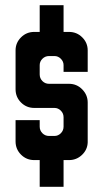

<svg xmlns="http://www.w3.org/2000/svg" viewBox="-20 -720 398 740"><path d="M133 0V-103H112Q82 -103 61 -124Q40 -145 40 -175V-257H133V-232Q133 -217 143.5 -206.5Q154 -196 169 -196H190Q204 -196 214.5 -206.5Q225 -217 225 -232V-268Q225 -283 214.5 -293.5Q204 -304 190 -304H112Q82 -304 61 -325Q40 -346 40 -376V-526Q40 -555 61 -576Q82 -597 112 -597H133V-700H225V-597H246Q276 -597 297 -576Q318 -555 318 -526V-443H225V-469Q225 -483 214.5 -493.5Q204 -504 190 -504H169Q154 -504 143.5 -493.5Q133 -483 133 -469V-433Q133 -418 143.5 -407.5Q154 -397 169 -397H246Q276 -397 297 -375.5Q318 -354 318 -325V-171Q317 -143 296 -123Q275 -103 246 -103H225V0Z"/></svg>

Font: Odibee Sans
Style: Regular
Weight: 400
Designer: James Barnard - Barnard Co. Limited
Version: Version 2.001; ttfautohint (v1.8.3)